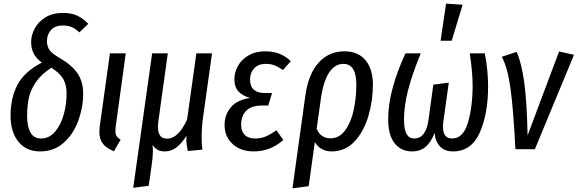

<svg xmlns="http://www.w3.org/2000/svg" viewBox="-20 -820 3174 1055"><path d="M465 -689 416 -642Q394 -663 373.5 -671.5Q353 -680 326 -680Q282 -680 260 -655Q238 -630 238 -594Q238 -564 253 -544Q268 -524 310 -500Q374 -463 405.5 -417.5Q437 -372 437 -305Q437 -231 410.5 -157.5Q384 -84 330.5 -36Q277 12 201 12Q124 12 81 -41.5Q38 -95 38 -184Q38 -283 76.5 -355Q115 -427 210 -476Q178 -500 164.5 -527Q151 -554 151 -589Q151 -626 170.5 -663Q190 -700 229.5 -724.5Q269 -749 326 -749Q372 -749 404.5 -734Q437 -719 465 -689ZM129 -182Q129 -123 148 -91Q167 -59 205 -59Q251 -59 283 -97Q315 -135 330.5 -192Q346 -249 346 -306Q346 -355 326.5 -387.5Q307 -420 262 -448Q206 -411 177 -368.5Q148 -326 138.5 -282.5Q129 -239 129 -182Z M616 -126Q614 -106 614 -101Q614 -83 620.5 -72.5Q627 -62 643 -53L606 11Q565 -5 545.5 -30Q526 -55 526 -95Q526 -103 528 -125L584 -527H671Z M1088 -66Q1088 -25 1092 2L1012 10Q1004 -26 1004 -53Q1004 -67 1005 -74Q978 -32 949.5 -10Q921 12 885 12Q862 12 846 3Q830 -6 818 -24Q820 -6 820 8Q820 46 812 97L797 201L712 212L816 -527H902L850 -152Q848 -141 848 -122Q848 -58 898 -58Q960 -58 1008 -163L1059 -527H1145L1096 -177Q1088 -120 1088 -66Z M1214 -133Q1214 -189 1248 -230Q1282 -271 1354 -282Q1311 -294 1289.5 -318.5Q1268 -343 1268 -384Q1268 -422 1287 -457Q1306 -492 1344.5 -515Q1383 -538 1439 -538Q1522 -538 1578 -484L1535 -435Q1511 -452 1490 -460.5Q1469 -469 1441 -469Q1399 -469 1376.5 -444.5Q1354 -420 1354 -383Q1354 -346 1374.5 -327.5Q1395 -309 1433 -309H1475L1454 -240H1420Q1361 -240 1333 -211.5Q1305 -183 1305 -135Q1305 -99 1324.5 -79Q1344 -59 1382 -59Q1414 -59 1440 -70Q1466 -81 1499 -104L1537 -51Q1466 12 1374 12Q1303 12 1258.5 -28.5Q1214 -69 1214 -133Z M2029 -354Q2029 -268 2004.5 -183.5Q1980 -99 1929 -43.5Q1878 12 1801 12Q1742 12 1710 -39L1676 203L1587 215L1658 -296Q1675 -415 1731.5 -476.5Q1788 -538 1872 -538Q1948 -538 1988.5 -489Q2029 -440 2029 -354ZM1938 -354Q1938 -469 1867 -469Q1819 -469 1787.5 -420Q1756 -371 1743 -277L1720 -112Q1743 -60 1795 -60Q1845 -60 1877 -104.5Q1909 -149 1923.5 -216Q1938 -283 1938 -354Z M2113 -165Q2113 -248 2138.5 -340.5Q2164 -433 2208 -527H2292Q2243 -407 2221.5 -322Q2200 -237 2200 -163Q2200 -108 2214 -83.5Q2228 -59 2256 -59Q2321 -59 2335 -164L2361 -355L2446 -366L2417 -158Q2414 -139 2414 -123Q2414 -59 2464 -59Q2526 -59 2551.5 -147.5Q2577 -236 2577 -349Q2577 -423 2561 -527H2644Q2662 -431 2662 -346Q2662 -194 2616 -91Q2570 12 2469 12Q2424 12 2398 -15Q2372 -42 2368 -90Q2349 -39 2319 -13.5Q2289 12 2244 12Q2185 12 2149 -32Q2113 -76 2113 -165ZM2431 -800 2522 -794 2462 -596H2401Z M2879 -76 3052 -537 3134 -519 2919 0H2812Q2801 -219 2785 -334.5Q2769 -450 2737 -508L2819 -535Q2846 -473 2860.5 -368Q2875 -263 2879 -76Z"/></svg>

Font: Fira Sans Extra Condensed
Style: Italic
Weight: 400
Width: 3
Italic angle: -8°
Designer: Carrois Corporate & Edenspiekermann AG
Foundry: Carrois Corporate GbR & Edenspiekermann AG
Version: Version 4.203